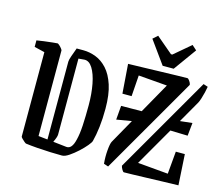

<svg xmlns="http://www.w3.org/2000/svg" viewBox="-112 -953 1284 1110"><g transform="rotate(15 530.0 -398.0)"><path d="M30 -558V-597Q46 -600 73.5 -603.5Q101 -607 125 -609.5Q149 -612 153 -612Q156 -612 164 -605Q172 -598 178.5 -589.5Q185 -581 185 -578V-66L240 -60V-526Q240 -537 248.5 -561Q257 -585 267 -612H307Q345 -612 382.5 -597.5Q420 -583 450.5 -549.5Q481 -516 499.5 -459.5Q518 -403 518 -318Q518 -259 512 -208.5Q506 -158 496 -120Q494 -111 477 -90.5Q460 -70 435.5 -47.5Q411 -25 386.5 -8.5Q362 8 345 8Q315 8 275 6.5Q235 5 195.5 2Q156 -1 126 -5Q123 -6 115 -12.5Q107 -19 99.5 -27Q92 -35 92 -38V-543ZM356 -47Q390 -43 404 -104Q413 -139 416 -192Q419 -245 419 -312Q419 -382 408 -439Q397 -496 376 -529.5Q355 -563 326 -561L292 -558V-103Q292 -89 276 -56ZM953 -578 619 0 592 -9Q588 -50 591.5 -90Q595 -130 602 -143L684 -289L594 -274L601 -358L724 -359L826 -540L654 -554L645 -428H590L577 -603Q619 -604 672.5 -605.5Q726 -607 778.5 -608.5Q831 -610 872 -611Q913 -612 930 -612Q935 -612 943.5 -600Q952 -588 953 -578ZM695 -25 1029 -603 1056 -594Q1054 -580 1049 -559Q1044 -538 1038 -519.5Q1032 -501 1027 -492L952 -361L1025 -369L1017 -291L913 -294L781 -65L963 -49L975 -184H1029L1040 0Q996 1 946.5 2.5Q897 4 851 5.5Q805 7 769 8Q733 9 716 9Q711 9 704 -3Q697 -15 695 -25ZM773 -644 675 -780 703 -805 802 -721H810L909 -805L937 -780L839 -644Z"/></g></svg>

Font: Grenze Gotisch
Style: Regular
Weight: 400
Designer: Renata Polastri
Foundry: Omnibus-Type
Version: Version 1.001